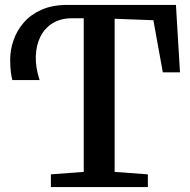

<svg xmlns="http://www.w3.org/2000/svg" viewBox="-20 -763 776 783"><path d="M187.5 0V-52L321.5 -62V-688.5H273Q228 -688.5 195.5 -668.8Q163 -649 145.2 -614.2Q127.5 -579.5 126 -533.8Q124.5 -488 141.5 -436.5H30.5Q27.5 -446 24.5 -467.2Q21.5 -488.5 21.5 -519.5Q21.5 -559 35 -598.5Q48.5 -638 76.8 -670.8Q105 -703.5 149.2 -723.2Q193.5 -743 255.5 -743H697.5L714 -468H644L605.5 -680.5L447.5 -686.5V-62L583 -52V0Z"/></svg>

Font: Merriweather 24pt SemiBold
Style: Regular
Weight: 600
Designer: Eben Sorkin
Foundry: Eben Sorkin
Version: Version 2.100